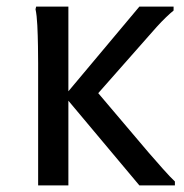

<svg xmlns="http://www.w3.org/2000/svg" viewBox="-20 -564 560 584"><path d="M404 0 176 -272 404 -544H508V-532Q498 -524 484.5 -511Q471 -498 457 -482.5Q443 -467 430 -452L258 -257L259 -304L432 -100Q451 -78 475 -51Q499 -24 512 -12V0ZM96 0V-372Q96 -392 95.5 -424Q95 -456 93.5 -487Q92 -518 88 -536L90 -544H188V0Z"/></svg>

Font: Kufam
Style: Regular
Weight: 400
Designer: Wael Morcos, Artur Schmal
Foundry: Original Type
Version: Version 1.301; ttfautohint (v1.8.3)